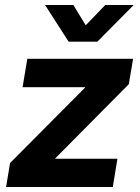

<svg xmlns="http://www.w3.org/2000/svg" viewBox="-20 -752 563 772"><path d="M4.4 0 20.5 -96.7 322.3 -399.9 322.8 -401.4H70.8L89.8 -515.6H515.1L498 -413.6L202.1 -115.2L201.7 -113.8H452.1L433.6 0ZM274.9 -731.9 324.7 -650.4 403.3 -731.9H517.1V-731.4L371.6 -584.5H255.9L161.6 -731.4V-731.9Z"/></svg>

Font: Inter Display
Style: Bold Italic
Weight: 700
Italic angle: -9.39999°
Designer: Rasmus Andersson
Foundry: rsms
Version: Version 4.000;git-a52131595